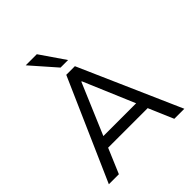

<svg xmlns="http://www.w3.org/2000/svg" viewBox="-248 -1098 1259 1259"><g transform="rotate(-45 382.0 -468.5)"><path d="M32 0 342 -705H422L732 0H639L553 -201L597 -173H167L210 -201L125 0ZM380 -603 222 -230 197 -249H567L542 -230L384 -603ZM349 -765 198 -937H301L419 -765Z"/></g></svg>

Font: Nunito Sans 8pt
Style: Regular
Weight: 400
Version: Version 3.101;gftools[0.9.27]